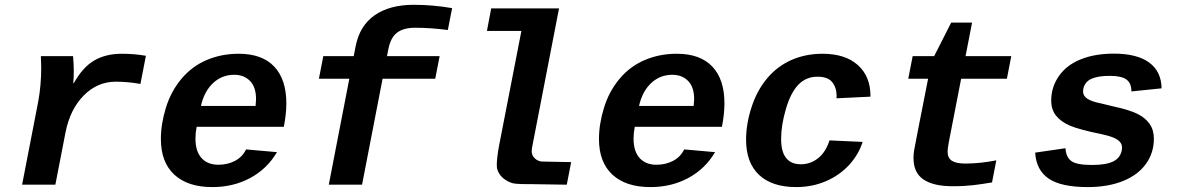

<svg xmlns="http://www.w3.org/2000/svg" viewBox="-20 -759 4841 789"><path d="M557.1 -414.1Q504.9 -423.3 455.6 -423.3Q379.9 -423.3 323.7 -366.2Q267.6 -309.1 249 -213.9L207.5 0H70.8L137.2 -342.3Q149.4 -408.7 149.4 -483.4L147.9 -528.3H280.3Q283.2 -490.2 283.2 -466.3Q283.2 -439.5 281.2 -417H283.2Q320.3 -483.4 367.7 -510.7Q415 -538.1 480.5 -538.1Q532.2 -538.1 579.6 -529.8Z M852.5 9.8Q751.5 9.8 696.3 -41.3Q641.1 -92.3 641.1 -188Q641.1 -249.5 661.9 -316.7Q682.6 -383.8 725.6 -435.1Q768.6 -486.3 829.1 -512.2Q889.6 -538.1 960.9 -538.1Q1057.1 -538.1 1106.9 -485.4Q1156.7 -432.6 1156.7 -334.5Q1156.7 -291.5 1147 -241.7L1146.5 -237.8H788.1Q783.2 -213.4 783.2 -189.5Q783.2 -137.2 808.1 -109.6Q833 -82 877.4 -82Q915 -82 945.6 -97.9Q976.1 -113.8 991.2 -145L1118.2 -133.8Q1077.6 -64.9 1008.3 -27.6Q939 9.8 852.5 9.8ZM942.4 -451.7Q892.1 -451.7 855.7 -417.7Q819.3 -383.8 805.7 -323.7H1030.3L1032.2 -351.6Q1032.2 -401.4 1007.3 -426.5Q982.4 -451.7 942.4 -451.7Z M1552.2 -435.5 1467.8 0H1331.1L1415.5 -435.5H1290.5L1308.6 -528.3H1433.6L1441.4 -568.8Q1458 -653.3 1519.5 -696.3Q1581.1 -739.3 1680.7 -739.3Q1758.8 -739.3 1837.9 -725.6L1820.3 -635.7Q1748.5 -645 1686.5 -645Q1638.2 -645 1611.6 -624.8Q1585 -604.5 1575.7 -556.2L1570.3 -528.3H1786.6L1768.6 -435.5Z M2030.8 -160.2ZM2205.1 -95.2 2327.1 -92.8 2309.1 0 2158.2 -2.4Q2149.9 -2.4 2142.6 -2.4Q2093.8 -2.4 2081.1 -7.8Q2036.1 -24.9 2023.9 -62Q2021.5 -68.8 2021.5 -82Q2021.5 -108.4 2030.8 -160.2L2122.6 -631.8H1981L1998.5 -724.6H2277.3L2166 -150.4Q2165 -144 2165 -138.2Q2165 -125 2171.4 -115.7Q2183.6 -98.1 2205.1 -95.2ZM2207.5 -92.8ZM2166 -150.4Z M2652.8 9.8Q2551.8 9.8 2496.6 -41.3Q2441.4 -92.3 2441.4 -188Q2441.4 -249.5 2462.2 -316.7Q2482.9 -383.8 2525.9 -435.1Q2568.8 -486.3 2629.4 -512.2Q2689.9 -538.1 2761.2 -538.1Q2857.4 -538.1 2907.2 -485.4Q2957 -432.6 2957 -334.5Q2957 -291.5 2947.3 -241.7L2946.8 -237.8H2588.4Q2583.5 -213.4 2583.5 -189.5Q2583.5 -137.2 2608.4 -109.6Q2633.3 -82 2677.7 -82Q2715.3 -82 2745.8 -97.9Q2776.4 -113.8 2791.5 -145L2918.5 -133.8Q2877.9 -64.9 2808.6 -27.6Q2739.3 9.8 2652.8 9.8ZM2742.7 -451.7Q2692.4 -451.7 2656 -417.7Q2619.6 -383.8 2606 -323.7H2830.6L2832.5 -351.6Q2832.5 -401.4 2807.6 -426.5Q2782.7 -451.7 2742.7 -451.7Z M3252 9.8Q3152.3 9.8 3099.1 -40.5Q3045.9 -90.8 3045.9 -184.6Q3045.9 -249.5 3068.4 -318.6Q3090.8 -387.7 3132.6 -437.3Q3174.3 -486.8 3232.4 -512.5Q3290.5 -538.1 3360.4 -538.1Q3453.1 -538.1 3505.1 -491.7Q3557.1 -445.3 3557.1 -364.3V-361.8L3417.5 -355L3418 -364.3Q3418 -398.4 3400.1 -421.1Q3382.3 -443.8 3339.4 -443.8Q3292.5 -443.8 3260.7 -410.9Q3229 -377.9 3209.5 -311Q3189.9 -244.1 3189.9 -188Q3189.9 -84 3271 -84Q3310.1 -84 3341.6 -108.6Q3373 -133.3 3388.7 -182.1L3524.9 -175.8Q3507.8 -122.6 3468.3 -80.1Q3428.7 -37.6 3372.8 -13.9Q3316.9 9.8 3252 9.8Z M3793.9 -435.5H3712.4L3730.5 -528.3H3818.8L3888.7 -666H3974.6L3947.8 -528.3H4135.7L4117.7 -435.5H3929.7L3879.4 -176.8Q3874 -147.5 3874 -136.2Q3874 -109.9 3891.6 -98.4Q3909.2 -86.9 3947.3 -86.9Q4007.3 -86.9 4074.2 -100.1L4056.6 -9.3Q4037.6 -6.3 4019.3 -3.4Q4001 -0.5 3981.7 1.7Q3962.4 3.9 3941.2 5.1Q3919.9 6.3 3895 6.3Q3815.9 6.3 3774.9 -21.5Q3733.9 -49.3 3733.9 -109.4Q3733.9 -123.5 3736.3 -140.1Q3738.8 -156.7 3793.9 -435.5Z M4450.2 9.8Q4340.8 9.8 4289.6 -24.9Q4238.3 -59.6 4233.9 -131.8L4358.4 -149.9Q4360.8 -112.3 4383.1 -96.7Q4405.3 -81.1 4467.8 -81.1Q4525.9 -81.1 4554.9 -95.7Q4584 -110.4 4589.8 -141.6L4590.8 -152.8Q4590.8 -172.4 4571.8 -185.1Q4552.7 -197.8 4509.3 -207Q4412.1 -227.1 4375.5 -243.2Q4338.9 -259.3 4319.3 -284.2Q4299.8 -309.1 4299.8 -345.7Q4299.8 -400.9 4331.1 -446Q4362.3 -491.2 4420.4 -514.9Q4478.5 -538.6 4557.6 -538.6Q4652.3 -538.6 4702.4 -502Q4752.4 -465.3 4753.4 -396L4629.4 -383.3Q4629.4 -417 4609.1 -432.1Q4588.9 -447.3 4540 -447.3Q4491.2 -447.3 4464.4 -434.8Q4437.5 -422.4 4431.6 -393.1L4430.7 -382.8Q4430.7 -365.2 4448 -353.5Q4465.3 -341.8 4502.4 -334.5L4554.7 -321.8Q4623 -307.1 4655.3 -290.5Q4687.5 -273.9 4704.6 -249.3Q4721.7 -224.6 4721.7 -188.5Q4721.7 -130.4 4688.5 -84.7Q4655.3 -39.1 4593.5 -14.6Q4531.7 9.8 4450.2 9.8Z"/></svg>

Font: Liberation Mono
Style: Bold Italic
Weight: 700
Italic angle: -12°
Monospace: yes
Designer: Steve Matteson
Foundry: Ascender Corporation
Version: Version 2.1.5